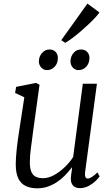

<svg xmlns="http://www.w3.org/2000/svg" viewBox="-20 -1012 610 1042"><path d="M182.5 10Q147 10 120.8 -2Q94.5 -14 80 -42.2Q65.5 -70.5 65.5 -120Q65.5 -137 66.8 -158.2Q68 -179.5 70.8 -203.5Q73.5 -227.5 76.5 -251Q79.5 -274.5 83 -294.5L112 -484L62 -507.5L67.5 -540.5L175.5 -562L194.5 -552L158.5 -290.5Q156 -269.5 153.2 -249Q150.5 -228.5 147.8 -208.8Q145 -189 143.5 -170Q142 -151 142 -132.5Q142 -97 150.8 -78Q159.5 -59 176 -52Q192.5 -45 214.5 -45Q243 -45 273.5 -61.8Q304 -78.5 331.2 -104.8Q358.5 -131 377 -160L429.5 -557.5H506L442 -79Q439.5 -61 443.5 -52Q447.5 -43 455 -43Q465 -43 478 -51Q491 -59 509 -76.5L520.5 -54.5Q516.5 -47.5 501 -32Q485.5 -16.5 462.8 -3.8Q440 9 413 9Q385.5 9 373.2 -9Q361 -27 365.5 -56Q365.5 -57.5 366 -62.8Q366.5 -68 367.8 -75Q369 -82 369.8 -89.2Q370.5 -96.5 371 -102.5L370 -103.5Q354 -82 334.2 -61.5Q314.5 -41 290.8 -25Q267 -9 240 0.5Q213 10 182.5 10ZM234.5 -631.5Q216.5 -631.5 203.5 -645.8Q190.5 -660 191 -681Q192 -707 208.8 -725.2Q225.5 -743.5 248 -743.5Q270 -743.5 282.2 -730Q294.5 -716.5 294 -696.5Q294 -668.5 276.8 -650Q259.5 -631.5 234.5 -631.5ZM405.5 -631.5Q387.5 -631.5 374.8 -645.8Q362 -660 362.5 -681Q363.5 -707 379.5 -725.2Q395.5 -743.5 419 -743.5Q441 -743.5 453.5 -730Q466 -716.5 465.5 -696.5Q465 -668.5 448 -650Q431 -631.5 405.5 -631.5ZM312.5 -794 454.5 -992.5 519.5 -944.5Q513.5 -934.5 498.2 -918Q483 -901.5 462.2 -881.8Q441.5 -862 418.5 -842.2Q395.5 -822.5 373.5 -806Q351.5 -789.5 334 -779.5Z"/></svg>

Font: Merriweather 28pt Light
Style: Italic
Weight: 300
Italic angle: -7.8°
Version: Version 2.101